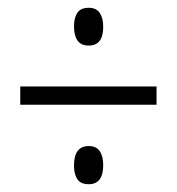

<svg xmlns="http://www.w3.org/2000/svg" viewBox="-20 -599 454 493"><path d="M208 -482Q188 -482 179 -495Q170 -508 170 -531Q170 -553 178.5 -566Q187 -579 208 -579Q227 -579 236 -566Q245 -553 245 -530Q245 -482 208 -482ZM32 -330V-377H382V-330ZM208 -126Q187 -126 178.5 -139Q170 -152 170 -174Q170 -224 208 -224Q227 -224 236 -211Q245 -198 245 -175Q245 -126 208 -126Z"/></svg>

Font: Noto Sans Tamil ExtraCondensed Light
Style: Regular
Weight: 300
Width: 2
Designer: Jelle Bosma - Monotype Design Team
Foundry: Monotype Imaging Inc.
Version: Version 2.004; ttfautohint (v1.8.4.7-5d5b)